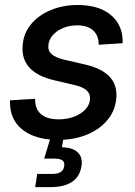

<svg xmlns="http://www.w3.org/2000/svg" viewBox="-20 -559 551 783"><path d="M217.3 11.7Q160.2 11.7 116.5 -5.1Q72.8 -22 47.6 -54.7Q22.5 -87.4 21 -135.3Q20.5 -138.7 20.5 -142.3Q20.5 -146 21 -149.9L123 -156.2Q123 -113.8 147.7 -93Q172.4 -72.3 219.2 -72.3Q253.4 -72.3 281.7 -83Q310.1 -93.8 327.9 -112.3Q345.7 -130.9 347.2 -155.3Q348.6 -176.8 333 -190.7Q317.4 -204.6 285.2 -211.9L200.2 -231.9Q133.3 -247.6 100.8 -282.5Q68.4 -317.4 72.3 -370.6Q74.7 -421.4 105.7 -459.2Q136.7 -497.1 186.8 -517.8Q236.8 -538.6 296.4 -538.6Q378.9 -538.6 426.8 -502Q474.6 -465.3 479.5 -404.3Q480 -398.9 480.2 -393.6Q480.5 -388.2 480 -382.8L382.3 -376.5Q383.3 -412.1 361.1 -433.8Q338.9 -455.6 294.9 -455.6Q263.2 -455.6 237.1 -444.6Q210.9 -433.6 194.8 -415Q178.7 -396.5 177.2 -373.5Q175.3 -351.1 191.4 -337.4Q207.5 -323.7 242.7 -315.4L327.1 -295.9Q394.5 -280.3 426.3 -246.8Q458 -213.4 454.6 -162.1Q452.1 -122.1 432.9 -90.1Q413.6 -58.1 381.1 -35.2Q348.6 -12.2 306.6 -0.2Q264.6 11.7 217.3 11.7ZM123.5 204.1 131.8 150.4H190.4Q214.8 150.4 227.1 142.8Q239.3 135.3 241.7 119.1Q244.6 103 235.1 95.5Q225.6 87.9 200.7 87.9H160.2L193.8 -22.9H243.7L239.7 0L232.4 41.5Q276.9 42.5 297.6 63Q318.4 83.5 312 120.1Q304.7 163.1 272.5 183.6Q240.2 204.1 184.6 204.1Z"/></svg>

Font: Inter 24pt Medium
Style: Italic
Weight: 500
Italic angle: -9.3988°
Designer: Rasmus Andersson
Foundry: rsms
Version: Version 4.001;git-66647c0bb